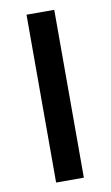

<svg xmlns="http://www.w3.org/2000/svg" viewBox="-78 -702 428 743"><g transform="rotate(-10 135.5 -330.0)"><path d="M81 0V-659.5H190V0Z"/></g></svg>

Font: Anek Latin Expanded Medium
Style: Regular
Weight: 500
Width: 7
Designer: Yesha Goshar
Foundry: Ek Type
Version: Version 1.003